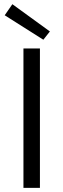

<svg xmlns="http://www.w3.org/2000/svg" viewBox="-20 -912 308 932"><path d="M93.8 0V-676.8H173.8V0ZM190.4 -719.2 2.9 -837.9 40 -891.6 222.2 -759.3Z"/></svg>

Font: Akatab
Style: Regular
Weight: 400
Designer: SIL Global
Foundry: SIL Global
Version: Version 4.100